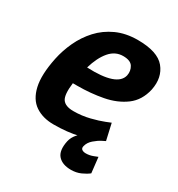

<svg xmlns="http://www.w3.org/2000/svg" viewBox="-159 -611 795 859"><g transform="rotate(30 239.0 -181.5)"><path d="M283 -413Q242 -413 213.5 -379.5Q185 -346 168 -288Q326 -281 341 -347Q346 -372 333.5 -392.5Q321 -413 283 -413ZM387 -129 406 -45Q406 -45 376 -32Q346 -19 291.5 -5.5Q237 8 165 8Q109 8 70.5 -18Q32 -44 19 -101Q6 -158 25 -250Q35 -298 56.5 -344Q78 -390 112 -427Q146 -464 194 -486Q242 -508 304 -508Q406 -508 444 -462Q482 -416 468 -347Q454 -285 409.5 -252Q365 -219 302.5 -207Q240 -195 171 -195H148Q140 -132 155 -110Q170 -88 212 -88Q255 -88 295 -98Q335 -108 361 -118.5Q387 -129 387 -129ZM406 -45Q406 -45 389 -36.5Q372 -28 353.5 -12Q335 4 330 25Q327 37 334.5 42.5Q342 48 355 48Q374 48 393 40.5Q412 33 412 33L421 113Q406 125 383.5 135Q361 145 334 145Q289 145 267 120.5Q245 96 256 43Q261 20 278.5 0.5Q296 -19 316 -32.5Q336 -46 351 -53.5Q366 -61 366 -61Z"/></g></svg>

Font: Epunda Sans
Style: Bold Italic
Weight: 700
Italic angle: -12.0243°
Designer: Simon Atzbach
Foundry: typofactur
Version: Version 2.204; ttfautohint (v1.8.4.7-5d5b)